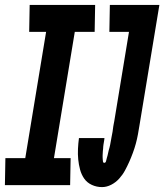

<svg xmlns="http://www.w3.org/2000/svg" viewBox="-45 -755 670 783"><path d="M371 8Q349 8 329.5 -1Q310 -10 298.5 -26.5Q287 -43 281.5 -63.5Q276 -84 274 -105Q272 -126 273 -148Q274 -170 277 -192H381Q381 -188 380 -183.5Q379 -179 378.5 -174.5Q378 -170 377 -165.5Q376 -161 376 -157Q376 -153 375.5 -148.5Q375 -144 374.5 -139.5Q374 -135 374 -130.5Q374 -126 373.5 -122Q373 -118 373.5 -113.5Q374 -109 374 -104.5Q374 -100 375 -95.5Q376 -91 380 -91Q386 -91 387.5 -98Q389 -105 390.5 -110Q392 -115 393.5 -120.5Q395 -126 396 -131.5Q397 -137 398.5 -142.5Q400 -148 401.5 -153Q403 -158 404 -163.5Q405 -169 406 -174.5Q407 -180 408 -185.5Q409 -191 410 -196.5Q411 -202 412 -207Q413 -212 414 -217.5Q415 -223 415.5 -228.5Q416 -234 417 -239.5Q418 -245 419 -250.5Q420 -256 421 -261L481 -625H401L403 -735H605L524 -245Q521 -226 517.5 -207Q514 -188 509 -169.5Q504 -151 497 -132Q490 -113 482 -95Q474 -77 464.5 -59.5Q455 -42 441 -26.5Q427 -11 408.5 -1.5Q390 8 371 8ZM241 0H-25L-23 -110H58L143 -625H74L76 -735H343L341 -625H260L175 -110H243Z"/></svg>

Font: Iosevka HT Extrabold Extended
Style: Italic
Weight: 800
Width: 7
Italic angle: -9°
Monospace: yes
Designer: Belleve Invis
Foundry: Belleve Invis
Version: Version 32.3.0; ttfautohint (v1.8.4)